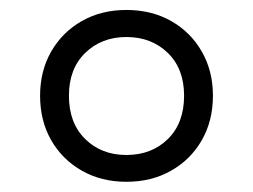

<svg xmlns="http://www.w3.org/2000/svg" viewBox="-20 -768 496 376"><path d="M227.5 -412Q178.5 -412 140.2 -433.8Q102 -455.5 80.2 -493.5Q58.5 -531.5 58.5 -580.5Q58.5 -629 80.2 -667Q102 -705 140.2 -726.8Q178.5 -748.5 227.5 -748.5Q277 -748.5 315.2 -726.8Q353.5 -705 375.2 -667Q397 -629 397 -580.5Q397 -531.5 375.2 -493.5Q353.5 -455.5 315.2 -433.8Q277 -412 227.5 -412ZM227.5 -464.5Q277 -464.5 308.8 -495.8Q340.5 -527 340.5 -580.5Q340.5 -633.5 308.5 -664.5Q276.5 -695.5 227.5 -695.5Q179 -695.5 147 -664.5Q115 -633.5 115 -580.5Q115 -527 146.8 -495.8Q178.5 -464.5 227.5 -464.5Z"/></svg>

Font: Encode Sans Condensed Condensed
Style: Regular
Weight: 400
Width: 3
Designer: Multiple Designers
Foundry: Impallari Type
Version: Version 3.000; ttfautohint (v1.8.3) -l 8 -r 50 -G 200 -x 14 